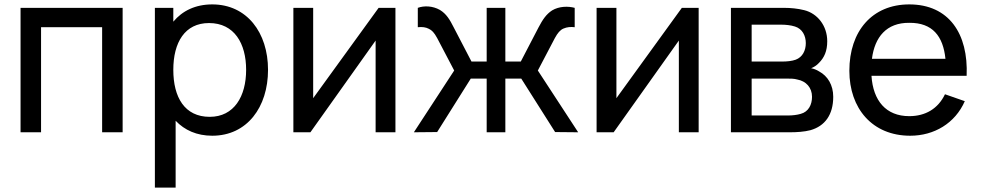

<svg xmlns="http://www.w3.org/2000/svg" viewBox="-20 -598 4434 868"><path d="M534.4 -562.5H72.9V0H165.6V-475H441.7V0H534.4Z M939.6 -578.1C863.5 -578.1 804.2 -549 763.5 -500V-562.5H680.2V250H774V-52.1C814.6 -9.4 869.8 15.6 939.6 15.6C1096.9 15.6 1191.7 -113.5 1191.7 -282.3C1191.7 -451 1095.8 -578.1 939.6 -578.1ZM928.1 -69.8C814.6 -69.8 763.5 -158.3 763.5 -282.3C763.5 -406.3 815.6 -493.8 925 -493.8C1039.6 -493.8 1092.7 -401 1092.7 -282.3C1092.7 -162.5 1038.5 -69.8 928.1 -69.8Z M1767.7 -562.5H1691.7L1395.8 -154.2V-562.5H1306.3V0H1383.3L1678.1 -414.6V0H1767.7Z M1851 0 1956.3 -1 2108.3 -242.7H2180.2V0H2264.6V-242.7H2336.5L2489.6 -1L2593.8 0L2411.5 -279.2L2488.5 -426C2501 -449 2512.5 -462.5 2527.1 -468.8C2543.8 -476 2560.4 -477.1 2578.1 -475V-562.5C2547.9 -570.8 2507.3 -569.8 2476 -551C2449 -533.3 2433.3 -509.4 2414.6 -474L2334.4 -319.8H2264.6V-562.5H2180.2V-319.8H2111.5L2031.3 -474C2013.5 -509.4 1997.9 -535.4 1968.8 -553.1C1935.4 -571.9 1896.9 -572.9 1868.8 -562.5V-475C1888.5 -477.1 1905.2 -475 1918.8 -467.7C1932.3 -461.5 1942.7 -451 1956.3 -426L2033.3 -279.2Z M3138.5 -562.5H3062.5L2766.7 -154.2V-562.5H2677.1V0H2754.2L3049 -414.6V0H3138.5Z M3284.4 -562.5V0H3551C3582.3 0 3615.6 -2.1 3643.8 -9.4C3709.4 -28.1 3746.9 -79.2 3746.9 -160.4C3746.9 -213.5 3721.9 -254.2 3683.3 -275C3671.9 -282.3 3658.3 -287.5 3646.9 -289.6C3658.3 -293.8 3671.9 -302.1 3682.3 -313.5C3706.2 -337.5 3719.8 -366.7 3719.8 -411.5C3719.8 -482.3 3675 -537.5 3615.6 -552.1C3586.5 -559.4 3555.2 -562.5 3524 -562.5ZM3378.1 -486.5H3510.4C3531.2 -486.5 3554.2 -484.4 3574 -478.1C3607.3 -467.7 3622.9 -436.5 3622.9 -403.1C3622.9 -369.8 3608.3 -339.6 3577.1 -328.1C3560.4 -321.9 3536.5 -319.8 3517.7 -319.8H3378.1ZM3378.1 -242.7H3537.5C3554.2 -242.7 3569.8 -242.7 3584.4 -238.5C3624 -231.3 3651 -202.1 3651 -160.4C3651 -125 3635.4 -92.7 3600 -83.3C3583.3 -78.1 3560.4 -76 3545.8 -76H3378.1Z M3919.8 -255.2H4350C4358.3 -445.8 4269.8 -578.1 4090.6 -578.1C3922.9 -578.1 3819.8 -457.3 3819.8 -278.1C3819.8 -107.3 3924 15.6 4094.8 15.6C4203.1 15.6 4297.9 -40.6 4341.7 -140.6L4252.1 -171.9C4220.8 -106.3 4163.5 -72.9 4090.6 -72.9C3985.4 -72.9 3927.1 -142.7 3919.8 -255.2ZM4090.6 -494.8C4195.8 -495.8 4243.8 -434.4 4254.2 -332.3H3921.9C3934.4 -430.2 3987.5 -495.8 4090.6 -494.8Z"/></svg>

Font: Manrope3 Medium
Style: Regular
Weight: 500
Width: 4
Designer: Mikhail Sharanda
Foundry: Mikhail Sharanda
Version: Version 3.000;PS 003.000;hotconv 1.0.88;makeotf.lib2.5.64775